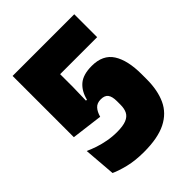

<svg xmlns="http://www.w3.org/2000/svg" viewBox="-189 -740 851 851"><g transform="rotate(-45 237.0 -314.0)"><path d="M212.5 11.5Q157.5 11.5 115.2 1Q73 -9.5 47.5 -21.5L35.5 -171.5Q55 -162.5 79.5 -154.2Q104 -146 132.2 -140.8Q160.5 -135.5 190 -135.5Q227.5 -135.5 248.5 -144Q269.5 -152.5 278 -169Q286.5 -185.5 286.5 -210V-233Q286.5 -262 276.2 -275.8Q266 -289.5 241.5 -289.5Q217.5 -289.5 204.5 -275Q191.5 -260.5 185 -236.5L38.5 -255V-639H425V-495.5H193V-414L191 -331.5H197Q207.5 -374.5 235.5 -398.5Q263.5 -422.5 318 -422.5Q387.5 -422.5 418 -374.8Q448.5 -327 448.5 -239.5V-208.5Q448.5 -139 425.8 -89.8Q403 -40.5 351.2 -14.5Q299.5 11.5 212.5 11.5Z"/></g></svg>

Font: Anek Odia SemiCondensed ExtraBold
Style: Regular
Weight: 800
Width: 4
Designer: Yesha Goshar & Mahesh Sahu (Odia), Yesha Goshar (Latin)
Foundry: Ek Type
Version: Version 1.003